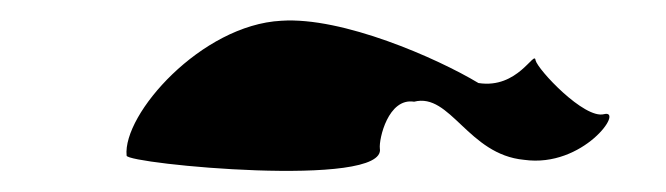

<svg xmlns="http://www.w3.org/2000/svg" viewBox="-20 -486 642 185"><path d="M102 -336C103 -328 353 -304 346 -343C345 -352 354 -392 379 -388C414 -397 431 -337 485 -332C542 -324 582 -381 562 -376C543 -371 498 -419 496 -428C495 -438 479 -400 441 -406C401 -430 310 -470 251 -466C174 -462 98 -376 102 -336Z"/></svg>

Font: Ampere
Style: SCExtIta
Weight: 400
Version: Version 1